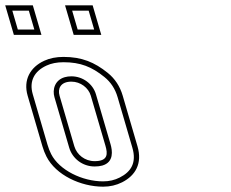

<svg xmlns="http://www.w3.org/2000/svg" viewBox="-202 -696 868 722"><path d="M-98 -336 -42.5 -146C-38.4 -132 -33.4 -119.2 -27.4 -107.5C7.9 -37.6 101.8 6 185.7 6C211.6 6 235.4 0.5 257.2 -10.5C307.4 -35.9 334 -81.1 315 -146L259.5 -336C249.2 -371.3 230.4 -400 203.1 -422C153.3 -462.2 105.2 -482 36.8 -482C9.3 -482 -14.9 -477.2 -35.8 -467.5C-88.3 -443.3 -115.4 -395.5 -98 -336ZM66.5 -389C100.7 -389 130.8 -365.9 139.5 -336L194.5 -148C203.3 -117.7 204.9 -90 153.9 -90C117 -90 86.9 -114.1 77.5 -146L22 -336C14.2 -362.6 25.6 -389 66.5 -389ZM75.1 -565H178.8L146.4 -676H42.6ZM-149.9 -565H-46.2L-78.6 -676H-182.4ZM-78.8 -341.6C-93.3 -391.2 -72.5 -428.5 -27.4 -449.3C-9.6 -457.6 11.6 -462 36.8 -462C100.9 -462 143.3 -444.6 190.6 -406.4C214.6 -387 231 -362.2 240.3 -330.4L295.8 -140.4C312.1 -84.6 291.4 -50.2 248.1 -28.4C229.2 -18.8 208.7 -14 185.7 -14C107.5 -14 21.1 -56 -9.6 -116.5C-14.9 -127 -19.5 -138.7 -23.3 -151.6ZM66.5 -409C57.5 -409 49.1 -407.9 41.4 -405.7C3.9 -394.9 -5.6 -359.1 2.8 -330.4L58.3 -140.4C70.2 -100 108.1 -70 153.9 -70C164.7 -70 174.1 -71 182.5 -73.4C227.3 -86.1 220.6 -130 213.7 -153.6L158.7 -341.6C147.3 -380.5 109.5 -409 66.5 -409ZM90 -585 69.3 -656H131.4L152.1 -585ZM-135 -585 -155.7 -656H-93.6L-72.9 -585Z"/></svg>

Font: Din Kursivschrift
Style: BreitLeftGho
Weight: 400
Version: Version 1.089